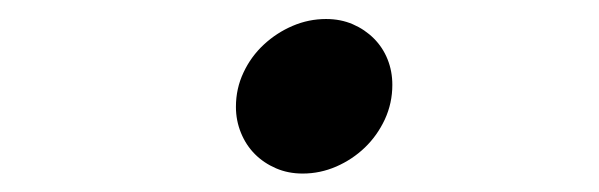

<svg xmlns="http://www.w3.org/2000/svg" viewBox="-20 -387 640 205"><path d="M303.2 -201.7Q287.6 -201.7 274.7 -207.3Q261.7 -212.9 252.2 -222.4Q242.7 -231.9 237.3 -245.1Q231.9 -258.3 231.9 -272.9Q231.9 -292.5 240 -309.6Q248 -326.7 261.7 -339.4Q275.4 -352.1 292.5 -359.4Q309.6 -366.7 328.1 -366.7Q343.8 -366.7 356.7 -361.1Q369.6 -355.5 379.2 -345.9Q388.7 -336.4 393.8 -323.7Q398.9 -311 398.9 -296.4Q398.9 -276.9 390.9 -259.5Q382.8 -242.2 369.6 -229.5Q356.4 -216.8 339.1 -209.2Q321.8 -201.7 303.2 -201.7Z"/></svg>

Font: Courier Prime
Style: Italic
Weight: 400
Monospace: yes
Designer: Alan Dague-Greene
Foundry: Quote-Unquote Apps
Version: Version 1.202